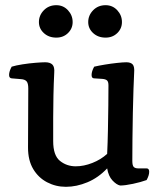

<svg xmlns="http://www.w3.org/2000/svg" viewBox="-20 -785 605 740"><path d="M234 -65Q195 -65 161.5 -82.5Q128 -100 108 -133.5Q88 -167 88 -216L89 -444Q89 -464 82.5 -471.5Q76 -479 61 -480L25 -483Q15 -484 15 -496Q15 -510 25 -528Q41 -533 66.5 -537Q92 -541 117 -543Q142 -545 154 -545Q173 -545 182 -536Q191 -527 189 -504Q187 -464 186 -418Q185 -372 185 -331V-241Q185 -186 211 -165Q237 -144 272 -144Q303 -144 336 -157Q369 -170 393 -192Q395 -234 396 -283.5Q397 -333 397.5 -379Q398 -425 398 -456Q398 -470 392.5 -475Q387 -480 374 -481L343 -483Q333 -483 333 -496Q333 -510 343 -528Q360 -532 384 -536Q408 -540 431.5 -542.5Q455 -545 467 -545Q484 -545 491.5 -536.5Q499 -528 497 -504Q496 -484 494.5 -442.5Q493 -401 492 -349.5Q491 -298 490.5 -249Q490 -200 490 -165Q490 -147 495.5 -141.5Q501 -136 513 -136H545Q555 -136 555 -123Q555 -109 545 -91Q523 -83 492.5 -76.5Q462 -70 443 -70Q429 -73 413.5 -89.5Q398 -106 393 -136Q359 -100 317 -82.5Q275 -65 234 -65ZM197 -640Q168 -640 149 -657.5Q130 -675 130 -700Q130 -726 149 -745.5Q168 -765 197 -765Q224 -765 242 -745.5Q260 -726 260 -700Q260 -675 242 -657.5Q224 -640 197 -640ZM387 -640Q358 -640 339 -657.5Q320 -675 320 -700Q320 -726 339 -745.5Q358 -765 387 -765Q414 -765 432 -745.5Q450 -726 450 -700Q450 -675 432 -657.5Q414 -640 387 -640Z"/></svg>

Font: Gowun Batang
Style: Bold
Weight: 700
Designer: Yanghee Ryu
Foundry: Yanghee Ryu
Version: Version 2.000